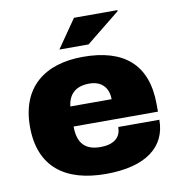

<svg xmlns="http://www.w3.org/2000/svg" viewBox="-82 -800 831 888"><g transform="rotate(-10 333.5 -356.5)"><path d="M232 -592H369L529 -721L527 -725H324ZM345 12C535 12 631 -66 631 -192H438C438 -149 412 -115 341 -115C265 -115 235 -157 235 -230H631V-264C631 -454 523 -540 333 -540C153 -540 36 -449 36 -264C36 -74 155 12 345 12ZM236 -324C243 -379 274 -413 341 -413C397 -413 430 -379 430 -324Z"/></g></svg>

Font: Archivo Black
Style: Regular
Weight: 900
Designer: Hector Gatti
Foundry: Omnibus-Type
Version: Version 2.001